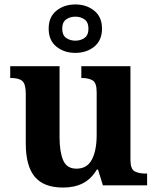

<svg xmlns="http://www.w3.org/2000/svg" viewBox="-20 -834 707 864"><path d="M264 10Q177 10 136.5 -38.5Q96 -87 96 -188V-412Q96 -455 81 -469Q66 -483 29 -483H26V-536H248V-216Q248 -152 264 -113.5Q280 -75 324 -75Q372 -75 393.5 -116Q415 -157 415 -227V-419Q415 -462 396.5 -472.5Q378 -483 349 -483H346V-536H567V-116Q567 -73 586 -63Q605 -53 634 -53H642V0H443L421 -71H416Q390 -28 352.5 -9Q315 10 264 10ZM319 -596Q269 -596 234 -624Q199 -652 199 -705Q199 -758 234 -786Q269 -814 319 -814Q369 -814 404 -786Q439 -758 439 -705Q439 -652 404 -624Q369 -596 319 -596ZM319 -651Q343 -651 360.5 -663.5Q378 -676 378 -705Q378 -734 360.5 -746.5Q343 -759 319 -759Q295 -759 277.5 -746.5Q260 -734 260 -705Q260 -676 277.5 -663.5Q295 -651 319 -651Z"/></svg>

Font: Noto Serif Myanmar
Style: Bold
Weight: 700
Designer: Ben Mitchell and the Monotype Design Team
Foundry: Monotype Imaging Inc.
Version: Version 2.106; ttfautohint (v1.8.4.7-5d5b)